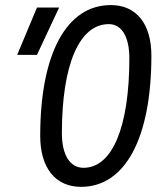

<svg xmlns="http://www.w3.org/2000/svg" viewBox="-20 -723 626 753"><path d="M297.9 9.8C471.2 9.8 573.7 -181.6 573.7 -504.9C573.7 -629.9 514.6 -703.1 414.6 -703.1C240.7 -703.1 137.7 -512.2 137.7 -189.9C137.7 -64.5 197.3 9.8 297.9 9.8ZM307.6 -64.9C254.4 -64.9 222.7 -115.2 222.7 -200.7C222.7 -469.7 291 -628.4 406.7 -628.4C457.5 -628.4 487.3 -578.6 487.3 -494.6C487.3 -224.6 420.4 -64.9 307.6 -64.9ZM47.4 -507.8H125L211.9 -693.4H125Z"/></svg>

Font: Cascadia Code SemiLight
Style: Italic
Weight: 350
Italic angle: -10°
Monospace: yes
Designer: Aaron Bell
Foundry: Saja Typeworks
Version: Version 2404.023